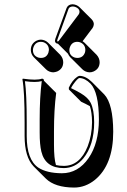

<svg xmlns="http://www.w3.org/2000/svg" viewBox="-20 -804 588 891"><path d="M316.9 -784.2Q335.9 -783.2 349.1 -770.5L405.8 -713.9Q415 -703.6 415.5 -692.4Q415 -682.1 409.7 -674.3L363.3 -612.8Q368.2 -609.4 371.6 -606.4L428.2 -549.8Q441.9 -534.7 442.4 -515.6Q442.4 -484.9 414.1 -472.2Q405.3 -468.3 395.5 -468.3Q376 -469.2 362.3 -482.4L305.7 -538.6Q298.8 -546.4 295.4 -554.7L249 -601.1Q242.7 -601.6 238.8 -605Q235.4 -609.4 234.9 -613.8Q235.4 -618.2 236.8 -624L289.1 -767.1Q296.4 -783.7 316.9 -784.2ZM123 -571.8Q123 -602.1 150.4 -615.7Q160.2 -620.1 169.9 -620.1Q189 -619.1 202.6 -606.4L259.3 -549.8Q272.9 -534.7 273.4 -515.6Q273.4 -484.9 245.1 -472.2Q235.8 -468.8 226.6 -468.3Q207 -469.2 193.4 -482.4L136.7 -538.6Q123.5 -552.7 123 -571.8ZM230.5 -194.3V-132.3Q230.5 -67.9 239.7 -38.1Q256.3 -34.2 275.9 -34.2Q350.6 -34.2 386.7 -124.5Q406.7 -175.8 407.2 -236.8Q406.7 -283.7 397 -311.5Q377.4 -322.3 356.4 -332L299.8 -388.7Q299.8 -388.7 299.3 -397Q314.9 -431.2 337.9 -447.3Q344.7 -451.7 349.1 -452.1Q378.4 -451.2 406.2 -423.8L407.7 -422.4L463.9 -365.7Q504.9 -321.8 505.4 -192.4Q505.4 -39.1 420.4 30.8Q376 66.4 323.7 66.4Q234.9 65.9 192.9 24.9L136.2 -31.7Q94.2 -75.2 94.2 -172.9V-234.9Q94.2 -381.8 84 -436L85.9 -439Q149.9 -429.7 174.8 -439Q179.2 -438.5 181.6 -437Q183.6 -433.6 184.1 -429.2L240.7 -372.6Q230.5 -294.9 230.5 -194.3ZM164.1 -251Q164.1 -353 173.8 -427.7Q146.5 -419.9 95.7 -427.2Q104 -368.7 104 -234.9V-172.9Q104 -62.5 158.2 -25.9Q197.3 -0.5 267.1 0Q342.3 0 391.1 -70.3Q438.5 -139.2 439 -249Q438.5 -375 400.4 -415.5Q374.5 -441.4 349.1 -441.9Q340.8 -441.9 319.3 -411.6Q313 -402.3 309.6 -395Q331.1 -384.8 354 -371.6Q388.7 -351.1 400.9 -326.7Q417 -293.5 417 -236.8Q417 -130.4 366.2 -68.4Q329.1 -24.4 275.9 -23.9Q190.4 -23.9 171.9 -100.6Q164.1 -132.3 164.1 -189ZM301.8 -571.8Q301.8 -545.9 326.2 -537.1Q333 -535.2 338.9 -535.2Q364.7 -535.2 374 -559.6Q376 -566.4 376 -571.8Q376 -597.2 352.5 -607.4Q345.2 -609.9 338.9 -609.9Q314 -609.9 304.7 -585.9Q301.8 -578.6 301.8 -571.8ZM132.8 -571.8Q132.8 -545.9 157.2 -537.1Q164.1 -535.2 169.9 -535.2Q195.8 -535.2 204.6 -559.6Q206.5 -566.4 207 -571.8Q207 -597.2 183.6 -607.4Q176.3 -609.9 169.9 -609.9Q145 -609.9 135.7 -585.9Q132.8 -578.6 132.8 -571.8ZM316.9 -773.9Q302.7 -772.9 298.3 -763.7L246.6 -620.6Q245.6 -617.2 245.1 -613.8Q247.1 -611.8 248.5 -610.8Q251 -612.8 252.9 -614.7L345.2 -737.3Q348.6 -742.2 349.1 -749Q349.1 -764.6 329.1 -772Q322.3 -773.9 316.9 -773.9Z"/></svg>

Font: Linux Biolinum Shadow O
Style: Regular
Weight: 400
Designer: Philipp H. Poll
Foundry: Philipp H. Poll
Version: Version 1.0.4